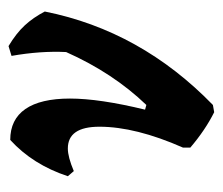

<svg xmlns="http://www.w3.org/2000/svg" viewBox="-56 -456 522 450"><g transform="rotate(-90 205.0 -231.0)"><path d="M403 -387Q358 -162 184 7L167 10Q125 -11 84 -46V-63Q133 -174 133 -259Q133 -333 82 -333Q62 -333 29 -319L17 -333Q44 -415 102 -468Q150 -468 174.5 -432.5Q199 -397 199 -328Q199 -259 173 -152L184 -149Q259 -227 308 -337Q311 -397 299 -465L322 -472Q352 -454 370.5 -434Q389 -414 403 -387Z"/></g></svg>

Font: Alegreya
Style: Bold Italic
Weight: 700
Italic angle: -7°
Designer: Juan Pablo del Peral
Foundry: Huerta Tipografica
Version: Version 2.007; ttfautohint (v1.6)